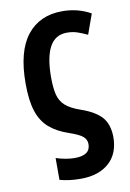

<svg xmlns="http://www.w3.org/2000/svg" viewBox="-86 -607 588 866"><g transform="rotate(-10 208.0 -173.5)"><path d="M213 206Q160 206 117 194V94Q138 101 160 105Q182 109 203 109Q274 109 274 58Q274 37 258 23Q242 9 195 -7Q142 -25 108 -54.5Q74 -84 58 -133Q42 -182 42 -260Q42 -407 99.5 -480Q157 -553 261 -553Q332 -553 391 -520L358 -428Q333 -440 311.5 -447Q290 -454 265 -454Q211 -454 185.5 -406.5Q160 -359 160 -268Q160 -220 167.5 -189Q175 -158 197.5 -137.5Q220 -117 266 -101Q330 -79 359.5 -46.5Q389 -14 390 45Q390 122 342.5 164Q295 206 213 206Z"/></g></svg>

Font: Noto Sans Condensed SemiBold
Style: Regular
Weight: 600
Width: 3
Designer: Monotype Design Team
Foundry: Monotype Imaging Inc.
Version: Version 2.013; ttfautohint (v1.8.4.7-5d5b)